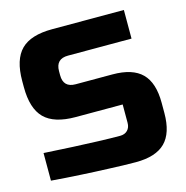

<svg xmlns="http://www.w3.org/2000/svg" viewBox="-105 -799 880 908"><g transform="rotate(-15 335.0 -345.0)"><path d="M29.8 -470.2V-500Q29.8 -605 77.4 -652.6Q125 -700.2 230 -700.2H581.1V-560.1H270Q210 -560.1 210 -500V-480Q210 -419.9 270 -419.9H450.2Q548.3 -419.9 594.2 -374Q640.1 -328.1 640.1 -230V-180.2Q640.1 -82 594 -36.1Q547.9 9.8 450.2 9.8Q420.4 9.8 386.7 8.8Q353 7.8 318.6 6.3Q284.2 4.9 249.5 3.4Q214.8 2 184.1 0Q110.8 -3.9 39.1 -9.8V-145Q112.3 -141.1 181.2 -137.2Q240.2 -134.3 303.2 -132.1Q366.2 -129.9 410.2 -129.9Q433.1 -129.9 446.5 -143.6Q460 -157.2 460 -180.2V-270H230Q125 -270 77.4 -317.6Q29.8 -365.2 29.8 -470.2Z"/></g></svg>

Font: Russo One
Style: Regular
Weight: 400
Designer: Jovanny lemonad
Foundry: Jovanny Lemonad
Version: Version 1.000